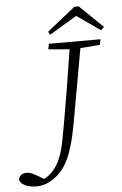

<svg xmlns="http://www.w3.org/2000/svg" viewBox="-79 -892 617 975"><g transform="rotate(-5 230.0 -404.0)"><path d="M187 -646 193 -674H456L450 -646L350 -638L287 -285Q277 -230 270 -198.5Q263 -167 254 -140Q228 -49 176 -3.5Q124 42 69 42Q32 42 9 30.5Q-14 19 -19 0Q-12 -31 23 -31Q37 -31 54.5 -23Q72 -15 109 8Q150 -14 176.5 -57.5Q203 -101 217 -174Q225 -216 233 -261Q241 -306 252 -372Q262 -428 272 -493.5Q282 -559 295 -637ZM360 -850 479 -735 463 -719 343 -803 203 -719 194 -735 338 -850Z"/></g></svg>

Font: Source Serif Pro Light
Style: Italic
Weight: 300
Italic angle: -12°
Designer: Frank Grießhammer
Foundry: Adobe Systems Incorporated
Version: Version 3.001;hotconv 1.0.111;makeotfexe 2.5.65597